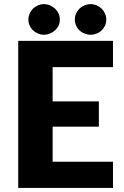

<svg xmlns="http://www.w3.org/2000/svg" viewBox="-20 -931 613 951"><path d="M539.6 -598.6H240.7V-428.7H469.7V-303.7H240.7V-129.9H539.6V0H70.3V-728.5H539.6ZM276.4 -834Q276.4 -817.9 270.5 -804.7Q262.7 -789.6 252.9 -780.8Q241.7 -770.5 227.5 -765.1Q212.4 -758.8 196.3 -758.8Q182.1 -758.8 168 -765.1Q154.3 -770.5 143.6 -780.8Q133.3 -790 127 -804.7Q120.6 -817.4 120.6 -834Q120.6 -850.1 127 -863.3Q132.8 -877.4 143.6 -888.2Q153.8 -898.4 168 -904.3Q182.1 -910.6 196.3 -910.6Q212.4 -910.6 227.5 -904.3Q242.2 -897.9 252.9 -888.2Q263.2 -878.4 270.5 -863.3Q276.4 -849.6 276.4 -834ZM506.3 -834Q506.3 -817.9 500.5 -804.7Q493.2 -789.6 483.4 -780.8Q473.1 -770.5 459 -765.1Q443.8 -758.8 428.7 -758.8Q413.6 -758.8 398.4 -765.1Q383.8 -770.5 373.5 -780.8Q363.3 -790 356.9 -804.7Q350.6 -817.4 350.6 -834Q350.6 -850.1 356.9 -863.3Q362.8 -877.4 373.5 -888.2Q383.3 -897.9 398.4 -904.3Q413.6 -910.6 428.7 -910.6Q443.8 -910.6 459 -904.3Q473.1 -898.4 483.4 -888.2Q493.7 -877.9 500.5 -863.3Q506.3 -849.6 506.3 -834Z"/></svg>

Font: Lato-ExtraBold
Style: Regular
Weight: 500
Designer: Lukasz Dziedzic with Adam Twardoch and Botio Nikoltchev
Foundry: tyPoland Lukasz Dziedzic
Version: ""